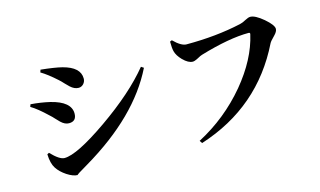

<svg xmlns="http://www.w3.org/2000/svg" viewBox="-90 -1006 2180 1308"><g transform="rotate(-15 1000.0 -352.0)"><path d="M254 -718 260 -736Q358 -726 409 -713Q529 -682 529 -602Q529 -581 515 -565Q500 -549 480 -549Q450 -549 422 -575Q415 -581 395 -602Q376 -623 361 -636Q300 -691 254 -718ZM574 -267Q801 -425 926 -578L944 -566Q794 -262 400 -29Q310 23 320 23Q288 23 245 -5Q203 -33 181 -67Q158 -102 156 -167L169 -174Q228 -112 263 -112Q351 -112 574 -267ZM127 -509 133 -526Q202 -521 267 -506Q407 -472 407 -388Q407 -333 354 -333Q325 -333 297 -360L271 -387Q254 -406 240 -418Q172 -483 127 -509Z M1176 -698Q1229 -645 1266 -645Q1477 -645 1652 -684Q1672 -688 1697 -702Q1719 -714 1733 -714Q1767 -714 1824 -666Q1881 -617 1881 -590Q1881 -571 1857 -547Q1827 -517 1821 -505Q1625 -106 1194 32L1182 13Q1382 -92 1527 -265Q1665 -431 1703 -599Q1706 -611 1694 -611Q1557 -611 1349 -549Q1340 -547 1313 -532Q1290 -520 1277 -520Q1246 -520 1209 -557Q1176 -591 1168 -623Q1162 -647 1162 -692Z"/></g></svg>

Font: Source Han Serif JP
Style: Bold
Weight: 700
Designer: Ryoko NISHIZUKA  (kana & ideographs); Frank Grießhammer (Latin, Greek & Cyrillic); Wenlong ZHANG  (bopomofo); Sandoll Co
Foundry: Adobe Systems Incorporated
Version: Version 1.000;PS 1;hotconv 16.6.53;makeotf.lib2.5.65590